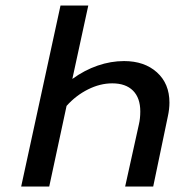

<svg xmlns="http://www.w3.org/2000/svg" viewBox="-20 -678 702 698"><path d="M596 -305Q596 -281 590 -254L537 0H435L485 -226Q490 -247 490 -273Q490 -322 463.5 -348.5Q437 -375 388 -375Q344 -375 300 -353Q256 -331 222 -293L159 0H57L200 -658H301L243 -391Q287 -423 335 -439.5Q383 -456 431 -456Q505 -456 550.5 -415Q596 -374 596 -305Z"/></svg>

Font: Ysabeau Semibold
Style: Italic
Weight: 600
Italic angle: -12°
Designer: Christian Thalmann (Catharsis Fonts)
Version: Version 0.003